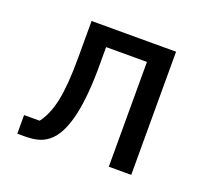

<svg xmlns="http://www.w3.org/2000/svg" viewBox="-95 -635 829 756"><g transform="rotate(20 320.0 -257.5)"><path d="M45 -77H110Q140 -115 154 -181Q168 -247 168 -362V-516H522V0H428V-439H257V-360Q257 -109 184 -36Q164 -16 139 -7.5Q114 1 78 1H45Z"/></g></svg>

Font: Writer
Style: Regular
Weight: 400
Monospace: yes
Designer: Mike Abbink, Paul van der Laan, Pieter van Rosmalen
Foundry: Bold Monday
Version: Version 2.001 2020